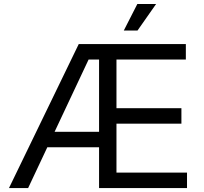

<svg xmlns="http://www.w3.org/2000/svg" viewBox="-20 -950 1030 970"><path d="M25.4 0 377.9 -727.5H918.9V-649.4H568.4V-403.3H896.5V-325.2H568.4V-78.1H924.8V0H480.5V-649.4H427.7L122.1 0ZM192.4 -206.1V-284.2H524.4V-206.1ZM605.5 -795.9 673.8 -929.7H768.6L674.8 -795.9Z"/></svg>

Font: Inter V
Style: 
Weight: 400
Designer: Rasmus Andersson
Foundry: rsms
Version: Version 4.000;git-a3f224843